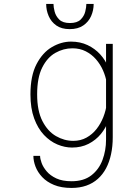

<svg xmlns="http://www.w3.org/2000/svg" viewBox="-20 -716 690 946"><path d="M332.5 210Q282 210 246.2 195.2Q210.5 180.5 188 156.5Q165.5 132.5 155 105Q144.5 77.5 144.5 52H177.5Q177.5 66 185 86.8Q192.5 107.5 210 128.2Q227.5 149 257.5 163Q287.5 177 332.5 177Q392.5 177 430 148Q467.5 119 485 72.2Q502.5 25.5 502.5 -28V-388V-500H535.5V-40Q535.5 5 527.2 43.5Q519 82 502.8 112.8Q486.5 143.5 462.2 165.2Q438 187 405.5 198.5Q373 210 332.5 210ZM335 11Q299 11 262.8 -4.2Q226.5 -19.5 196.5 -51.2Q166.5 -83 148.2 -132.8Q130 -182.5 130 -251Q130 -342.5 160 -400Q190 -457.5 236 -484.2Q282 -511 330 -511Q375 -511 411.5 -493.8Q448 -476.5 474 -447.8Q500 -419 514 -383.8Q528 -348.5 528 -312L506 -307Q501 -338 487.8 -368.5Q474.5 -399 453 -423.8Q431.5 -448.5 402.5 -463.2Q373.5 -478 337 -478Q292.5 -478 252.8 -455.5Q213 -433 188 -383.2Q163 -333.5 163 -251Q163 -170 189 -119.5Q215 -69 255.8 -45.5Q296.5 -22 341 -22Q377.5 -22 406.2 -38Q435 -54 455.8 -80.5Q476.5 -107 489.2 -139.5Q502 -172 506 -205L528 -199Q528 -161 515 -123.5Q502 -86 477 -55.8Q452 -25.5 416.2 -7.2Q380.5 11 335 11ZM323.5 -572.5Q283 -572.5 257.5 -590.5Q232 -608.5 219.8 -637Q207.5 -665.5 207.5 -696.5H243.5Q243.5 -681 249.2 -658.8Q255 -636.5 272.2 -619.5Q289.5 -602.5 324.5 -602.5Q360 -602.5 377.2 -619.5Q394.5 -636.5 400 -658.8Q405.5 -681 405.5 -696.5H441.5Q441.5 -665.5 429 -637Q416.5 -608.5 390.2 -590.5Q364 -572.5 323.5 -572.5Z"/></svg>

Font: Trispace Thin
Style: Regular
Weight: 100
Designer: Tyler Finck
Foundry: Etcetera Type Company
Version: Version 1.210